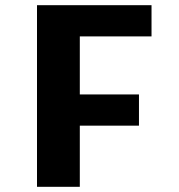

<svg xmlns="http://www.w3.org/2000/svg" viewBox="-20 -720 690 740"><path d="M122.6 0V-700H564V-579.7H287.6V-356H515.6V-235.7H287.6V0Z"/></svg>

Font: Trispace Thin
Style: Regular
Weight: 100
Designer: Tyler Finck
Foundry: Etcetera Type Company
Version: Version 1.210